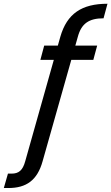

<svg xmlns="http://www.w3.org/2000/svg" viewBox="-154 -787 583 1005"><path d="M57.4 -473.7H334.5L354.6 -548.3H77.3ZM161.8 -594.6 -21.9 56.7C-35.1 105.5 -56.3 121.8 -93.7 121.8H-112.4L-134 197.2H-110.1C-16.7 197.2 41.3 157.2 69.1 56.7L253.4 -594.6C272.1 -663.5 311.2 -691.2 388 -691.2L408.6 -767.4C273.9 -767.4 196.6 -715.5 161.8 -594.6Z"/></svg>

Font: Poppins Devanagari Thin
Style: Italic
Weight: 100
Italic angle: -10°
Designer: Ninad Kale (Devanagari), Jonny Pinhorn (Latin)
Foundry: Indian Type Foundry
Version: 4.005